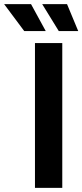

<svg xmlns="http://www.w3.org/2000/svg" viewBox="-103 -908 398 928"><path d="M198 0H66V-700H198ZM118 -758H14L-83 -888H47ZM275 -758H181L101 -888H221Z"/></svg>

Font: Space Grotesk Variable Light
Style: Regular
Weight: 300
Designer: Florian Karsten
Foundry: Florian Karsten
Version: Version 2.000